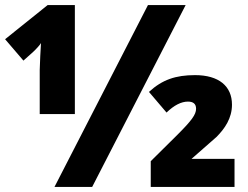

<svg xmlns="http://www.w3.org/2000/svg" viewBox="-27 -734 974 754"><path d="M187 0H335L702 -714H554ZM129 -286H267V-714H160L-7 -580L65 -496L103 -530C116 -542 131 -559 134 -565C133 -560 129 -469 129 -459ZM565 0H894V-110H725L823 -196C856 -229 884 -270 884 -323C884 -396 832 -439 739 -439C663 -439 610 -421 558 -373L627 -292C657 -321 685 -335 711 -335C732 -335 743 -326 743 -307C743 -284 725 -260 670 -205L565 -101Z"/></svg>

Font: Noto Sans UI Black
Style: Regular
Weight: 900
Designer: Monotype Design Team
Foundry: Monotype Imaging Inc.
Version: Version 1.901